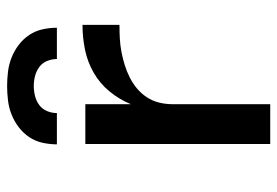

<svg xmlns="http://www.w3.org/2000/svg" viewBox="-140 -640 780 540"><g transform="rotate(-90 250.0 -370.0)"><path d="M115 0V-520H227V-392Q240 -424 262.5 -451.5Q285 -479 315.5 -496.5Q346 -514 380.5 -521Q415 -528 450 -528V-424Q431 -424 412 -423Q393 -422 374.5 -418.5Q356 -415 338 -409.5Q320 -404 303 -395.5Q286 -387 271.5 -375Q257 -363 246.5 -347Q236 -331 231.5 -312.5Q227 -294 227 -276V0ZM114 -600Q114 -620 118.5 -640.5Q123 -661 134.5 -678Q146 -695 162.5 -707.5Q179 -720 198 -727.5Q217 -735 237.5 -737.5Q258 -740 278 -740Q298 -740 318.5 -737.5Q339 -735 358 -727.5Q377 -720 393.5 -707.5Q410 -695 421.5 -678Q433 -661 437.5 -640.5Q442 -620 442 -600H354Q354 -614 348.5 -627.5Q343 -641 331.5 -649.5Q320 -658 306 -661.5Q292 -665 278 -665Q264 -665 250 -661.5Q236 -658 224.5 -649.5Q213 -641 207.5 -627.5Q202 -614 202 -600Z"/></g></svg>

Font: Iosevka Algr
Style: Bold
Weight: 700
Monospace: yes
Designer: Belleve Invis
Foundry: Belleve Invis
Version: Version 26.0.2; ttfautohint (v1.8.3)